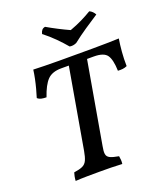

<svg xmlns="http://www.w3.org/2000/svg" viewBox="-159 -991 939 1099"><g transform="rotate(-20 310.5 -441.5)"><path d="M252 -631Q197 -631 168.5 -601.5Q140 -572 117 -504Q100 -504 86.5 -507Q73 -510 63 -519Q70 -541 77.5 -569Q85 -597 91 -626Q97 -655 100 -679Q130 -678 169.5 -677Q209 -676 257 -676Q305 -676 357 -676Q411 -676 459 -676Q507 -676 548.5 -677Q590 -678 621 -679Q615 -643 611.5 -600.5Q608 -558 609 -515Q596 -509 582.5 -507.5Q569 -506 553 -507Q551 -575 531.5 -603Q512 -631 451 -631ZM302 -648H413L323 -132Q317 -102 319.5 -85Q322 -68 339 -59.5Q356 -51 392 -45Q394 -34 395 -22Q396 -10 394 3Q363 1 326.5 0.5Q290 0 255 0Q217 0 178.5 0.5Q140 1 110 3Q111 -12 113.5 -24.5Q116 -37 119 -46Q154 -51 172 -59.5Q190 -68 199 -87.5Q208 -107 214 -142ZM341 -732Q316 -762 284 -794Q252 -826 217 -853Q220 -867 227 -875.5Q234 -884 247 -886Q278 -868 313 -850Q348 -832 379 -818Q420 -833 453.5 -849.5Q487 -866 515 -883Q525 -879 533.5 -870.5Q542 -862 547 -852Q508 -827 464.5 -797.5Q421 -768 383 -738Q361 -728 341 -732Z"/></g></svg>

Font: Vollkorn Medium
Style: Italic
Weight: 500
Italic angle: -11°
Designer: Friedrich Althausen
Foundry: Friedrich Althausen
Version: Version 5.000